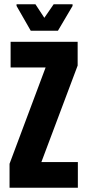

<svg xmlns="http://www.w3.org/2000/svg" viewBox="-20 -885 412 905"><path d="M25 0V-113L195 -567H30V-688H346V-576L175 -121H347V0ZM125 -740 58 -857V-865H147L189 -801L233 -865H322V-857L253 -740Z"/></svg>

Font: Saira ExtraCondensed ExtraBold
Style: Regular
Weight: 800
Width: 2
Designer: Hector Gatti with collaboration of the Omnibus-Type team
Foundry: Omnibus-Type
Version: Version 1.101